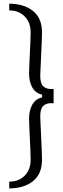

<svg xmlns="http://www.w3.org/2000/svg" viewBox="-20 -820 340 1040"><path d="M30 200.5Q108.5 200.5 158 161.8Q207.5 123 207.5 45Q207.5 32 206.5 6.8Q205.5 -18.5 204.2 -49.2Q203 -80 201.5 -109.8Q200 -139.5 199 -161.5Q198 -183.5 198 -190.5Q198 -231 213.8 -246Q229.5 -261 255.5 -261H270.5V-338H255.5Q229.5 -338 213.8 -352.8Q198 -367.5 198 -409Q198 -416 199 -437.8Q200 -459.5 201.5 -489.2Q203 -519 204.2 -549.8Q205.5 -580.5 206.5 -606Q207.5 -631.5 207.5 -644.5Q207.5 -722.5 158 -761.2Q108.5 -800 30 -800V-763.5Q82 -763.5 114 -730.8Q146 -698 146 -644.5Q146 -630 144.8 -598.2Q143.5 -566.5 141.8 -530.2Q140 -494 138.8 -464.2Q137.5 -434.5 137.5 -424Q137.5 -376.5 155.5 -345.2Q173.5 -314 208 -307.5V-292Q173.5 -285.5 155.5 -254.2Q137.5 -223 137.5 -176Q137.5 -165.5 138.8 -135.8Q140 -106 141.8 -69.5Q143.5 -33 144.8 -1.5Q146 30 146 45Q146 98.5 114 131.2Q82 164 30 164Z"/></svg>

Font: Big Shoulders Stencil Text Light
Style: Regular
Weight: 300
Designer: Patric King
Foundry: XO Type Co
Version: Version 1.000